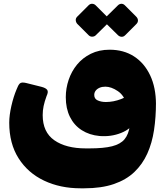

<svg xmlns="http://www.w3.org/2000/svg" viewBox="-20 -761 904 1039"><path d="M416 258Q306 258 218.5 216.5Q131 175 80.5 95.5Q30 16 30 -97Q30 -137 41.5 -187.5Q53 -238 70 -278Q78 -300 87 -309Q96 -318 121 -312L205 -291Q228 -285 235.5 -274.5Q243 -264 232 -241Q221 -211 216 -187Q211 -163 211 -138Q211 -46 274 -2Q337 42 444 42H464Q541 42 586.5 30.5Q632 19 654 -7.5Q676 -34 682.5 -80.5Q689 -127 689 -197L824 -205Q824 -127 813.5 -57Q803 13 777 70.5Q751 128 707 170Q663 212 596 235Q529 258 436 258ZM665 -195Q653 -244 617.5 -268Q582 -292 550 -292Q532 -292 518.5 -286Q505 -280 497.5 -270Q490 -260 490 -247Q490 -226 509 -217.5Q528 -209 553 -209Q594 -209 635.5 -225Q677 -241 697 -263L709 -103Q689 -63 635 -41.5Q581 -20 519 -25Q464 -30 422.5 -56.5Q381 -83 358.5 -128.5Q336 -174 336 -235Q336 -283 351.5 -329Q367 -375 397 -411.5Q427 -448 471.5 -470Q516 -492 573 -492Q649 -492 705 -456Q761 -420 792.5 -353.5Q824 -287 824 -196ZM498 -570Q491 -563 479.5 -562.5Q468 -562 459 -571L398 -632Q391 -640 390 -651Q389 -662 398 -671L459 -732Q468 -741 479 -740.5Q490 -740 498 -732L559 -671Q568 -662 568.5 -650.5Q569 -639 560 -631ZM657 -570Q648 -561 637 -562Q626 -563 618 -571L556 -632Q548 -640 548 -651.5Q548 -663 556 -671L618 -732Q626 -740 636.5 -740.5Q647 -741 656 -732L717 -671Q726 -662 726.5 -651Q727 -640 718 -631Z"/></svg>

Font: Rubik Black
Style: Regular
Weight: 900
Designer: Hubert and Fischer
Foundry: Hubert and Fischer
Version: Version 2.300;gftools[0.9.30]